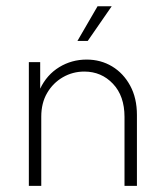

<svg xmlns="http://www.w3.org/2000/svg" viewBox="-20 -603 530 623"><path d="M73.6 0V-401.4H110.4V-315.3Q131.9 -360.4 172.2 -385.1Q212.5 -409.7 261.1 -409.7Q306.9 -409.7 343.8 -387.5Q380.6 -365.3 402.4 -325Q424.3 -284.7 424.3 -229.9V0H384V-223.6Q384 -291.7 346.5 -331.2Q309 -370.8 253.5 -370.8Q216 -370.8 184 -352.4Q152.1 -334 133 -301.4Q113.9 -268.8 113.9 -224.3V0ZM231.2 -470.1 296.5 -582.6H342.4L264.6 -470.1Z"/></svg>

Font: Afacad Flux ExtraLight
Style: Regular
Weight: 250
Designer: Kristian Moeller
Foundry: Dicotype
Version: Version 1.100